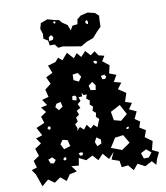

<svg xmlns="http://www.w3.org/2000/svg" viewBox="-99 -1009 953 1103"><g transform="rotate(-10 377.5 -457.0)"><path d="M33 -61 14 -89 46 -99 34 -139 69 -163 55 -206 93 -231 70 -264 108 -276 83 -323 132 -344 120 -382 153 -404 129 -434 166 -442 143 -476 182 -487 171 -531 207 -559 188 -600 228 -619 210 -664 256 -677 275 -699 297 -680 330 -718 364 -680 385 -706 407 -680 435 -710 462 -680 488 -699 506 -672 539 -664 521 -635 559 -605 548 -559 588 -544 566 -506 608 -495 582 -461 626 -432 610 -382 648 -370 625 -336 666 -317 647 -276 676 -256 665 -223 700 -201 686 -163 727 -133 714 -83 752 -65 734 -27 724 5 702 -20 660 2 619 -20 591 13 564 -20 526 -16 520 -54 476 -69 495 -111 463 -75 431 -111 401 -79 372 -111 332 -91 292 -111 285 -68 242 -72 268 -37 225 -28 201 7 168 -20 132 5 97 -20 59 13ZM483 -645 470 -644 474 -632 485 -626 493 -637ZM371 -593 341 -589 340 -557 369 -543 387 -569ZM529 -543 520 -557 499 -553 504 -533 520 -532ZM460 -506 444 -528 420 -510 427 -483 456 -479ZM310 -266 330 -285 350 -266 370 -291 389 -266 409 -284 429 -266 437 -287V-288L447 -311L430 -327L435 -349L417 -364L424 -387L407 -403L412 -425L393 -440L401 -463L382 -462L373 -478V-456L351 -455L359 -432L340 -417L351 -393L328 -380L337 -356L317 -342L323 -319L305 -304L315 -280ZM340 -459 333 -468 317 -467 314 -445 337 -439ZM245 -446 220 -440 210 -422 228 -401 252 -418ZM577 -370 520 -340 528 -290 569 -279 608 -312ZM161 -318 149 -319 145 -307 155 -299 164 -307ZM606 -239 596 -238 589 -230 598 -226 605 -229ZM247 -223 218 -230 202 -206 218 -175 256 -187ZM435 -194 412 -210 399 -185 409 -159 435 -171ZM566 -196 518 -190 484 -136 546 -113 595 -147ZM309 -141 296 -137 302 -123 316 -122 322 -136ZM143 -141 118 -132 127 -109 146 -105 160 -123ZM220 -129 209 -127 203 -119 211 -110 222 -116ZM681 -93 649 -76 660 -43 689 -44 709 -70ZM314 -758 286 -755 269 -777H240L236 -806L211 -821L213 -849L203 -880L212 -912L253 -927L295 -915L318 -911L333 -893L362 -874L374 -841L389 -866L418 -869L423 -897L445 -915L487 -925L528 -915L549 -896L547 -869L546 -832L520 -806L493 -775L454 -761L418 -740ZM291 -909 284 -907 283 -901 290 -894 297 -903ZM480 -872 475 -884 464 -876 466 -865 478 -859ZM269 -819 258 -834 243 -824 241 -802 263 -805Z"/></g></svg>

Font: Rubik Gemstones
Style: Regular
Weight: 400
Designer: Hubert and Fischer, NaN
Foundry: Hubert and Fischer, NaN
Version: Version 2.200